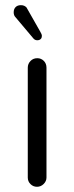

<svg xmlns="http://www.w3.org/2000/svg" viewBox="-20 -716 283 732"><path d="M107.4 -569.3Q113.3 -562.5 122.1 -562.5Q132.8 -562.5 137.7 -570.3Q139.6 -574.2 139.6 -579.6Q139.6 -585 133.8 -594.7Q82 -685.5 81.1 -687.5Q73.2 -696.3 59.6 -696.3Q46.9 -696.3 39.6 -689Q32.2 -681.6 32.2 -668.9Q32.2 -657.2 39.1 -650.4Q40 -649.4 107.4 -569.3ZM157.2 -39.1V-458Q157.2 -473.6 147 -483.9Q136.7 -494.1 122.1 -494.1Q106.4 -494.1 96.2 -483.4Q85.9 -472.7 85.9 -458V-39.1Q85.9 -24.4 96.2 -14.2Q106.4 -3.9 121.1 -3.9Q135.7 -3.9 146.5 -14.6Q157.2 -25.4 157.2 -39.1Z"/></svg>

Font: FakePearl
Style: ExtraLight
Weight: 300
Version: Version 1.2